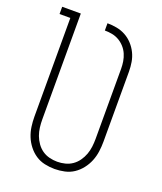

<svg xmlns="http://www.w3.org/2000/svg" viewBox="-138 -824 775 920"><g transform="rotate(20 250.0 -363.5)"><path d="M250 8Q225 8 199.5 2.5Q174 -3 153 -17Q132 -31 116 -51.5Q100 -72 90.5 -95.5Q81 -119 77.5 -144.5Q74 -170 74 -195V-698H19V-735H114V-195Q114 -175 116.5 -154.5Q119 -134 126 -115Q133 -96 145 -79Q157 -62 173.5 -50.5Q190 -39 210 -34Q230 -29 250 -29Q270 -29 290 -34Q310 -39 326.5 -50.5Q343 -62 355 -79Q367 -96 374 -115Q381 -134 383.5 -154.5Q386 -175 386 -195V-552Q386 -571 383 -589.5Q380 -608 372.5 -625.5Q365 -643 352 -657.5Q339 -672 322.5 -681.5Q306 -691 287.5 -694.5Q269 -698 250 -698V-735Q274 -735 298 -730.5Q322 -726 343 -714.5Q364 -703 380.5 -685Q397 -667 407.5 -645.5Q418 -624 422 -600Q426 -576 426 -552V-195Q426 -170 422.5 -144.5Q419 -119 409.5 -95.5Q400 -72 384 -51.5Q368 -31 347 -17Q326 -3 300.5 2.5Q275 8 250 8Z"/></g></svg>

Font: Iosevka Slab Extralight
Style: Regular
Weight: 200
Monospace: yes
Designer: Belleve Invis
Foundry: Belleve Invis
Version: Version 11.1.1; ttfautohint (v1.8.3)